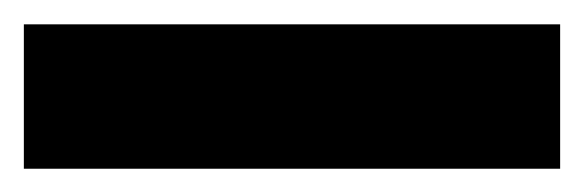

<svg xmlns="http://www.w3.org/2000/svg" viewBox="-30 21 490 161"><path d="M-10 162.5V41.4Q41.6 41.4 89.6 41.4Q137.7 41.4 179.8 41.4H249.9Q292.2 41.4 340.3 41.4Q388.4 41.4 439.7 41.4V162.5Q388.4 162.5 340.3 162.5Q292.2 162.5 249.9 162.5H179.8Q137.7 162.5 89.6 162.5Q41.6 162.5 -10 162.5Z"/></svg>

Font: Commissioner Thin
Style: Regular
Weight: 100
Designer: Kostas Bartsokas
Foundry: Kostas Bartsokas
Version: Version 1.001;gftools[0.9.23]